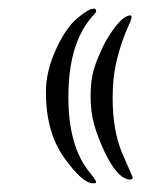

<svg xmlns="http://www.w3.org/2000/svg" viewBox="-20 -418 392 447"><path d="M139.2 -191.9Q139.2 -77.6 188 -17.6Q203.6 1.5 203.6 5.9Q203.6 8.3 201.4 8.5Q199.2 8.8 196.8 8.8Q171.9 8.8 129.4 -50.8Q86.9 -110.4 86.9 -203.6Q86.9 -252 110.4 -303.2Q133.8 -354.5 161.1 -376.5Q171.9 -385.3 179.9 -390.6Q188 -396 194.8 -397.5Q205.1 -399.9 203.6 -390.1L190.9 -375Q139.2 -312.5 139.2 -191.9ZM242.2 -189.5Q242.2 -113.3 264.9 -60.5Q287.6 -7.8 289.1 -4.9Q289.1 0 283.2 0Q254.9 0 224.6 -62Q208 -96.7 199.5 -127Q190.9 -157.2 190.9 -193.8Q190.9 -229 198 -254.6Q205.1 -280.3 224.6 -319.3Q260.7 -382.3 284.7 -382.3Q289.1 -377.9 279.8 -359.4Q263.7 -324.2 252.9 -282.2Q242.2 -240.2 242.2 -189.5Z"/></svg>

Font: IranNastaliq
Style: Regular
Weight: 400
Designer: Hossein Zahedi
Version: Version 1.5